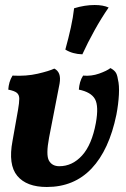

<svg xmlns="http://www.w3.org/2000/svg" viewBox="-20 -741 505 767"><path d="M167 6Q86 6 49 -38.5Q12 -83 30 -178L52 -302Q57 -331 57 -346.5Q57 -362 47.5 -370Q38 -378 13 -383Q14 -398 18 -412Q22 -426 30 -439Q85 -436 130.5 -446.5Q176 -457 197 -467Q211 -460 216.5 -445.5Q222 -431 218 -407L176 -191Q163 -122 175.5 -99.5Q188 -77 217 -77Q269 -77 308 -120Q347 -163 363 -250Q375 -317 359.5 -345Q344 -373 295 -383Q296 -398 300 -412.5Q304 -427 312 -439Q345 -436 376 -447Q407 -458 421 -469Q433 -463 440.5 -454Q448 -445 451 -424Q457 -401 455 -363Q453 -325 445 -283Q416 -142 346 -68Q276 6 167 6ZM309 -524Q270 -525 241 -543Q254 -590 263 -631Q272 -672 276 -708Q319 -721 358 -721Q392 -721 414 -711Q385 -669 357.5 -619.5Q330 -570 309 -524Z"/></svg>

Font: Vollkorn
Style: Bold Italic
Weight: 700
Italic angle: -11°
Designer: Friedrich Althausen
Foundry: Friedrich Althausen
Version: Version 5.000; ttfautohint (v1.8.3)